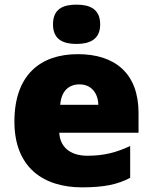

<svg xmlns="http://www.w3.org/2000/svg" viewBox="-20 -796 658 826"><path d="M309 -776C253 -776 208 -759 208 -691C208 -625 253 -607 309 -607C364 -607 411 -625 411 -691C411 -759 364 -776 309 -776ZM315 -563C152 -563 42 -472 42 -273C42 -76 166 10 333 10C429 10 487 -3 540 -31V-168C479 -139 425 -126 356 -126C278 -126 238 -167 235 -225H576V-310C576 -479 476 -563 315 -563ZM322 -433C374 -433 402 -394 403 -345H239C244 -406 277 -433 322 -433Z"/></svg>

Font: Noto Sans Myanmar UI Black
Style: Regular
Weight: 900
Designer: Monotype Design Team
Foundry: Monotype Imaging Inc.
Version: Version 2.103